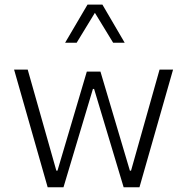

<svg xmlns="http://www.w3.org/2000/svg" viewBox="-20 -792 790 812"><path d="M507.3 -611.3H458.5L381.3 -737.8L304.2 -611.3H255.4L350.1 -772.5H413.1ZM534.2 -70.3 654.8 -497.6H711.9L569.8 0H502.9L377.9 -416H373L248.5 0H181.6L39.6 -497.6H97.2L218.3 -70.3H223.1L347.2 -489.3H404.8L529.3 -70.3Z"/></svg>

Font: Estedad-FD Light
Style: Regular
Weight: 300
Designer: Amin Abedi
Version: Version 7.3